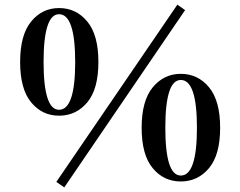

<svg xmlns="http://www.w3.org/2000/svg" viewBox="-20 -769 1028 824"><path d="M255.9 35.2 221.7 11.7 741.2 -749 774.4 -725.6ZM233.4 -297.9Q302.7 -297.9 302.7 -502.9Q302.7 -708 233.4 -708Q167 -708 167 -502.9Q167 -297.9 233.4 -297.9ZM233.4 -734.4Q306.6 -734.4 354.5 -676.8Q402.3 -619.1 402.3 -502.9Q402.3 -386.7 354.5 -329.6Q306.6 -272.5 233.4 -272.5Q161.1 -272.5 113.8 -329.6Q66.4 -386.7 66.4 -502.9Q66.4 -619.1 113.8 -676.8Q161.1 -734.4 233.4 -734.4ZM755.9 -15.6Q825.2 -15.6 825.2 -220.7Q825.2 -425.8 755.9 -425.8Q689.5 -425.8 689.5 -220.7Q689.5 -15.6 755.9 -15.6ZM755.9 -452.1Q829.1 -452.1 877 -394.5Q924.8 -336.9 924.8 -220.7Q924.8 -104.5 877 -47.4Q829.1 9.8 755.9 9.8Q682.6 9.8 635.3 -47.4Q587.9 -104.5 587.9 -220.7Q587.9 -336.9 635.7 -394.5Q683.6 -452.1 755.9 -452.1Z"/></svg>

Font: Bpmf Zihi Serif Heavy
Style: Heavy
Weight: 900
Foundry: But Ko
Version: Version 1.320